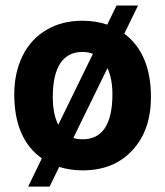

<svg xmlns="http://www.w3.org/2000/svg" viewBox="-20 -614 604 703"><path d="M32.2 -269C32.2 -160.2 65.9 -81.5 133.3 -34.2L83 69.3H161.6L196.8 -2.9C223.1 5.4 252 9.8 282.7 9.8C358.9 9.8 419.4 -14.6 464.8 -64C510.3 -112.8 532.7 -177.7 532.7 -258.8C532.7 -364.7 500 -442.4 435.1 -490.7L485.4 -593.8H406.7L372.6 -523.9C344.7 -533.2 314.5 -538.1 281.7 -538.1C231.4 -538.1 187.5 -526.9 149.9 -504.4C111.8 -481.9 82.5 -450.2 62.5 -409.2C42.5 -368.2 32.2 -321.3 32.2 -269ZM173.3 -258.8C173.3 -371.6 212.9 -423.8 281.7 -423.8C295.9 -423.8 308.6 -421.4 320.3 -417L193.4 -157.2C180.2 -182.6 173.3 -216.3 173.3 -258.8ZM391.6 -269C391.6 -153.8 351.1 -104 282.7 -104C269.5 -104 258.3 -105.5 248.5 -108.9L373.5 -364.7C385.7 -337.9 391.6 -306.2 391.6 -269Z"/></svg>

Font: Roboto
Style: Bold
Weight: 700
Designer: Google
Version: Version 2.137; 2017